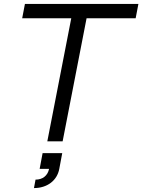

<svg xmlns="http://www.w3.org/2000/svg" viewBox="-20 -720 725 978"><path d="M221 0H299L421 -627H671L685 -700H107L93 -627H343ZM161 195 153 238C220 238 271 200 282 140L297 60H197L182 140H230C223 175 197 195 161 195Z"/></svg>

Font: Uncut Sans
Style: Italic
Weight: 400
Italic angle: -11°
Designer: Kasper Nordkvist
Foundry: UNCUT.wtf
Version: Version 1.304;Glyphs 3.2 (3246)